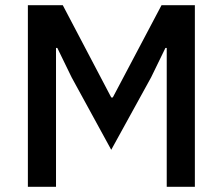

<svg xmlns="http://www.w3.org/2000/svg" viewBox="-20 -717 854 737"><path d="M620 -533H615L560 -420L407 -142L255 -420L200 -533H195V0H87V-697H221L407 -343H413L600 -697H728V0H620Z"/></svg>

Font: MSTAGE Medium
Style: Regular
Weight: 500
Designer: Ninad Kale (Devanagari), Jonny Pinhorn (Latin)
Foundry: Indian Type Foundry
Version: 4.004